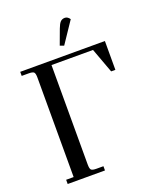

<svg xmlns="http://www.w3.org/2000/svg" viewBox="-163 -1007 922 1108"><g transform="rotate(-20 298.5 -453.5)"><path d="M22 -677V-702H542V-525H516L460 -677H205V-66Q205 -41 212 -33.5Q219 -26 244 -26H287V0H58V-26H104V-637Q104 -662 97 -669.5Q90 -677 65 -677ZM288 -766 322 -858Q332 -885 342.5 -896Q353 -907 370 -907Q387 -907 400 -888L312 -757Z"/></g></svg>

Font: Dihjauti
Style: Bold
Weight: 700
Designer: T. Christopher White
Version: Version 3.0.0